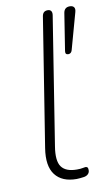

<svg xmlns="http://www.w3.org/2000/svg" viewBox="-83 -754 462 806"><g transform="rotate(-10 147.5 -351.5)"><path d="M177 8Q115 8 86 -30Q57 -68 69 -143L156 -690Q158 -701 164 -706Q170 -711 180 -711Q190 -711 194.5 -704.5Q199 -698 197 -686L111 -143Q101 -82 119.5 -56.5Q138 -31 185 -31Q201 -31 209.5 -33Q218 -35 222 -35Q227 -35 230 -32Q233 -29 233 -20Q233 -10 226.5 -3.5Q220 3 209 5Q202 6 192.5 7Q183 8 177 8ZM233 -514Q227 -514 224 -517.5Q221 -521 222 -529L247 -688Q251 -711 274 -711Q286 -711 291.5 -704Q297 -697 293 -683L250 -528Q246 -514 233 -514Z"/></g></svg>

Font: Nunito ExtraLight ExtraLight
Style: Italic
Weight: 250
Italic angle: -9°
Version: Version 3.602